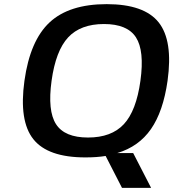

<svg xmlns="http://www.w3.org/2000/svg" viewBox="-20 -739 837 927"><path d="M709 167V168H569L490 14Q448 21 392 21Q211 21 141 -67Q71 -155 98 -349Q125 -543 219.5 -631Q314 -719 495 -719Q676 -719 746 -631Q816 -543 789 -349Q768 -201 709 -116Q650 -31 546 0H623ZM636.5 -558.5Q595 -623 482 -623Q369 -623 309 -558.5Q249 -494 229 -349Q209 -204 250.5 -139.5Q292 -75 405 -75Q518 -75 578 -139.5Q638 -204 658 -349Q678 -494 636.5 -558.5Z"/></svg>

Font: Fivo Sans Modern Med
Style: Italic
Weight: 450
Designer: Alexander Slobzheninov
Foundry: Alexander Slobzheninov
Version: 1.0